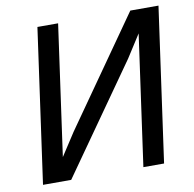

<svg xmlns="http://www.w3.org/2000/svg" viewBox="-79 -779 867 859"><g transform="rotate(-10 355.0 -350.0)"><path d="M587 -593 521 -490 176 0H48L146 -700H240L157 -107L224 -210L568 -700H696L598 0H504Z"/></g></svg>

Font: Retni Sans Medium
Style: Italic
Weight: 500
Italic angle: -8°
Designer: Vitaly Kuzmin
Foundry: ParaType Ltd.
Version: Version 1.00;June 10, 2019;FontCreator 11.5.0.2425 64-bit; t